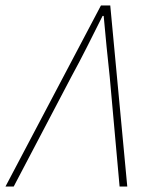

<svg xmlns="http://www.w3.org/2000/svg" viewBox="-66 -680 530 700"><path d="M-46 0 302 -660H336L398 0H370L334 -400Q328 -454 322.5 -510.5Q317 -567 312 -622H308Q281 -568 252 -510.5Q223 -453 194 -400L-16 0Z"/></svg>

Font: Source Sans Variable
Style: Italic
Weight: 200
Italic angle: -11°
Designer: Paul D. Hunt
Foundry: Adobe Systems Incorporated
Version: Version 3.006;hotconv 1.0.111;makeotfexe 2.5.65597